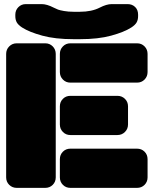

<svg xmlns="http://www.w3.org/2000/svg" viewBox="-20 -910 745 930"><path d="M86.9 -776.9Q68.4 -789.1 61.3 -801.5Q54.2 -814 54.2 -832V-838.9Q54.2 -860.4 68.8 -875.2Q83.5 -890.1 105 -890.1H182.1Q207 -890.1 240.2 -873Q252.9 -866.7 261.2 -863.5Q269.5 -860.4 290 -856.7Q310.5 -853 335.9 -853H367.2Q423.8 -853 462.9 -873Q496.1 -890.1 521 -890.1H598.1Q620.1 -890.1 634.5 -876.2Q648.9 -862.3 648.9 -838.9V-832Q648.9 -814 641.8 -801.5Q634.8 -789.1 616.2 -776.9Q581.1 -754.4 518.3 -737.3Q455.6 -720.2 367.2 -720.2H335.9Q247.6 -720.2 184.8 -737.3Q122.1 -754.4 86.9 -776.9ZM199.2 0H61Q39.6 0 24.7 -14.6Q9.8 -29.3 9.8 -50.8V-648.9Q9.8 -670.4 24.7 -685.3Q39.6 -700.2 61 -700.2H199.2Q220.7 -700.2 235.4 -685.3Q250 -670.4 250 -648.9V-50.8Q250 -29.3 235.4 -14.6Q220.7 0 199.2 0ZM644 -509.8H320.8Q299.3 -509.8 284.7 -524.7Q270 -539.6 270 -561V-648.9Q270 -670.4 284.7 -685.3Q299.3 -700.2 320.8 -700.2H644Q665.5 -700.2 680.2 -685.3Q694.8 -670.4 694.8 -648.9V-561Q694.8 -539.6 680.2 -524.7Q665.5 -509.8 644 -509.8ZM548.8 -255.9H320.8Q299.3 -255.9 284.7 -270.8Q270 -285.6 270 -307.1V-395Q270 -416.5 284.7 -431.2Q299.3 -445.8 320.8 -445.8H548.8Q570.3 -445.8 585.2 -431.2Q600.1 -416.5 600.1 -395V-307.1Q600.1 -285.6 585.2 -270.8Q570.3 -255.9 548.8 -255.9ZM644 0H320.8Q299.3 0 284.7 -14.6Q270 -29.3 270 -50.8V-139.2Q270 -160.6 284.7 -175.3Q299.3 -189.9 320.8 -189.9H644Q665.5 -189.9 680.2 -175.3Q694.8 -160.6 694.8 -139.2V-50.8Q694.8 -29.3 680.2 -14.6Q665.5 0 644 0Z"/></svg>

Font: Nastup Soft
Style: Regular
Weight: 400
Designer: Maksym Kobuzan
Foundry: Zakznak
Version: Version 1.020;hotconv 1.0.109;makeotfexe 2.5.65596